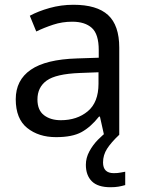

<svg xmlns="http://www.w3.org/2000/svg" viewBox="-20 -565 601 805"><path d="M288 -545Q386 -545 433 -502Q480 -459 480 -365V0H416L399 -76H395Q360 -32 321.5 -11Q283 10 215 10Q142 10 94 -28.5Q46 -67 46 -149Q46 -229 109 -272.5Q172 -316 303 -320L394 -323V-355Q394 -422 365 -448Q336 -474 283 -474Q241 -474 203 -461.5Q165 -449 132 -433L105 -499Q140 -518 188 -531.5Q236 -545 288 -545ZM314 -259Q214 -255 175.5 -227Q137 -199 137 -148Q137 -103 164.5 -82Q192 -61 235 -61Q303 -61 348 -98.5Q393 -136 393 -214V-262ZM412 116Q412 161 457 161Q474 161 485.5 158.5Q497 156 505 155V211Q491 215 477 217.5Q463 220 443 220Q390 220 365 195Q340 170 340 126Q340 97 354.5 70Q369 43 390.5 21Q412 -1 432 -15L480 0Q446 32 429 58.5Q412 85 412 116Z"/></svg>

Font: Noto Sans Palmyrene
Style: Regular
Weight: 400
Designer: Monotype Design Team
Foundry: Monotype Imaging Inc.
Version: Version 2.001; ttfautohint (v1.8.4.7-5d5b)